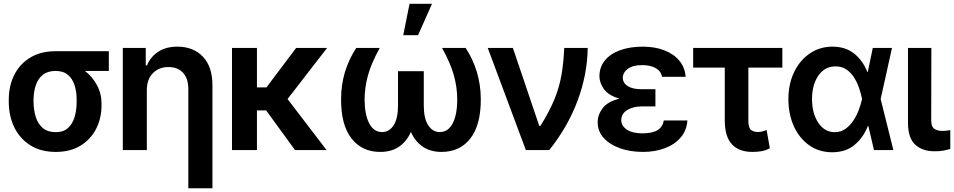

<svg xmlns="http://www.w3.org/2000/svg" viewBox="-20 -802 5098 1026"><path d="M26.9 -258.8V-269.5Q26.9 -343.3 56.2 -401.6Q85.4 -460 141.4 -494.1Q197.3 -528.3 276.9 -528.3H561.5V-422.9H434.1Q472.7 -393.1 497.6 -347.9Q522.5 -302.7 522.5 -249V-238.3Q522.5 -170.4 493.9 -114Q465.3 -57.6 410.6 -23.9Q356 9.8 278.3 9.8Q198.2 9.8 142.1 -25.6Q85.9 -61 56.4 -121.6Q26.9 -182.1 26.9 -258.8ZM159.2 -269.5V-258.8Q159.7 -213.9 171.1 -177Q182.6 -140.1 208.7 -117.9Q234.9 -95.7 278.3 -95.7Q318.8 -95.7 343.3 -117.9Q367.7 -140.1 378.7 -177Q389.6 -213.9 389.6 -258.8V-269.5Q389.6 -311 378.7 -345.9Q367.7 -380.9 343 -401.9Q318.4 -422.9 276.9 -422.9Q234.4 -422.9 208.5 -401.9Q182.6 -380.9 171.1 -345.9Q159.7 -311 159.2 -269.5Z M764.6 -319.3V0H636.2V-545.9H758.8V-452.6H765.6Q784.2 -498.5 825.7 -525.6Q867.2 -552.7 928.2 -552.7Q1012.7 -552.7 1064 -499.3Q1115.2 -445.8 1115.2 -347.2V204.1H986.3V-327.1Q986.3 -381.8 958.3 -412.8Q930.2 -443.8 879.9 -443.8Q829.6 -443.8 797.1 -411.1Q764.6 -378.4 764.6 -319.3Z M1556.6 0 1402.3 -211.9H1353V0H1219.7V-545.9H1353V-335H1403.8L1562.5 -545.9H1728L1516.6 -272.9L1725.1 0Z M1883.8 -545.9H2009.3Q1963.4 -462.4 1946 -398.2Q1928.7 -334 1928.2 -270.5Q1928.7 -189 1953.1 -142.6Q1977.5 -96.2 2021.5 -96.2Q2060.1 -96.2 2083.5 -132.6Q2106.9 -168.9 2106.9 -238.3V-421.4H2244.6V-238.3Q2244.6 -168.9 2268.3 -132.6Q2292 -96.2 2330.1 -96.2Q2374.5 -96.2 2398.9 -142.6Q2423.3 -189 2423.3 -270.5Q2423.3 -334 2405.8 -398.2Q2388.2 -462.4 2342.3 -545.9H2468.3Q2548.3 -423.3 2549.3 -272.9Q2549.8 -134.3 2493.7 -62.3Q2437.5 9.8 2339.4 9.8Q2280.3 9.8 2239.3 -18.1Q2198.2 -45.9 2175.8 -97.2Q2153.3 -45.9 2112.3 -18.1Q2071.3 9.8 2011.7 9.8Q1914.6 9.8 1858.2 -62.3Q1801.8 -134.3 1802.7 -272.9Q1802.7 -421.9 1883.8 -545.9ZM2134.8 -613.8 2168.5 -781.7H2288.6L2213.9 -613.8Z M2790 0 2586.4 -545.9H2720.7L2861.8 -128.9H2867.7Q2917 -208 2943.4 -273.2Q2969.7 -338.4 2980.7 -403.1Q2991.7 -467.8 2995.1 -545.9H3120.6Q3118.7 -403.8 3066.4 -263.9Q3014.2 -124 2915 0Z M3409.7 -325.2H3482.4V-233.4H3409.7Q3363.8 -233.4 3331.8 -214.1Q3299.8 -194.8 3299.8 -159.7Q3299.8 -129.9 3329.6 -109.6Q3359.4 -89.4 3412.6 -89.4Q3466.3 -89.4 3493.9 -106.7Q3521.5 -124 3527.3 -158.2H3653.3Q3649.4 -104 3616.9 -66.7Q3584.5 -29.3 3532.2 -9.8Q3480 9.8 3416.5 9.8Q3347.7 9.8 3293 -9.8Q3238.3 -29.3 3206.1 -64.7Q3173.8 -100.1 3173.8 -148.4Q3173.8 -188.5 3200.4 -223.9Q3227.1 -259.3 3290.5 -274.9Q3232.4 -291.5 3208 -325Q3183.6 -358.4 3183.1 -394Q3183.6 -444.3 3213.1 -480Q3242.7 -515.6 3295.2 -534.2Q3347.7 -552.7 3415.5 -552.7Q3479 -552.7 3529.3 -533.4Q3579.6 -514.2 3609.9 -478Q3640.1 -441.9 3644 -391.6H3517.6Q3512.2 -421.9 3483.9 -438Q3455.6 -454.1 3410.6 -454.1Q3361.8 -454.1 3335.2 -434.3Q3308.6 -414.6 3308.1 -386.2Q3308.6 -358.4 3334.5 -341.8Q3360.4 -325.2 3409.7 -325.2Z M4160.6 -545.9V-440.9H3979V-154.3Q3979.5 -117.2 3994.1 -106.9Q4008.8 -96.7 4028.8 -96.7Q4043.9 -96.7 4054.9 -99.9Q4065.9 -103 4076.7 -106.9L4093.8 -9.8Q4070.8 2.4 4048.8 6.1Q4026.9 9.8 4000 9.8Q3929.7 9.8 3891.6 -30.5Q3853.5 -70.8 3853 -156.7V-440.9H3684.1V-545.9Z M4425.8 11.7Q4356.9 11.2 4304.7 -25.4Q4252.4 -62 4222.9 -125.7Q4193.4 -189.5 4192.9 -272.5Q4193.4 -355.5 4224.4 -418.5Q4255.4 -481.4 4308.6 -517.1Q4361.8 -552.7 4428.7 -552.7Q4498 -552.7 4544.7 -515.4Q4591.3 -478 4614.7 -417.5H4617.2L4644 -545.9H4746.6L4686 -272.9L4753.9 0H4650.4L4620.1 -128.9H4617.7Q4594.2 -67.9 4547.1 -28.1Q4500 11.7 4425.8 11.7ZM4319.3 -272.9Q4319.3 -196.3 4352.8 -146Q4386.2 -95.7 4440.9 -95.7Q4472.7 -95.7 4497.3 -113Q4522 -130.4 4540 -157.5Q4558.1 -184.6 4569.3 -215.1Q4580.6 -245.6 4586.4 -271.5V-272.9V-274.4Q4581.1 -300.8 4571 -330.8Q4561 -360.8 4544.4 -387.2Q4527.8 -413.6 4503.4 -430.4Q4479 -447.3 4445.3 -447.3Q4387.7 -447.3 4353.5 -398.4Q4319.3 -349.6 4319.3 -272.9Z M4832 -545.9H4957L4956.1 -158.7Q4956.5 -124.5 4972.9 -113.5Q4989.3 -102.5 5015.1 -102.5Q5028.3 -102.5 5039.6 -104Q5050.8 -105.5 5058.1 -106.4V-6.3Q5042 -1 5020.8 2.9Q4999.5 6.8 4974.1 6.3Q4910.2 6.8 4871.1 -28.6Q4832 -64 4832 -147Z"/></svg>

Font: Inter Tight SemiBold
Style: Regular
Weight: 600
Designer: Rasmus Andersson
Foundry: rsms
Version: Version 3.004; ttfautohint (v1.8.4.7-5d5b)